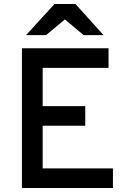

<svg xmlns="http://www.w3.org/2000/svg" viewBox="-20 -942 641 962"><path d="M89.8 0V-700.2H523.9V-602.1H193.8V-410.2H407.2V-312H193.8V-98.1H545.9V0ZM398.9 -766.1 305.2 -844.7 210.9 -766.1H110.8L252.9 -921.9H357.9L499 -766.1Z"/></svg>

Font: Overpass
Style: Regular
Weight: 400
Designer: Delve Withrington
Foundry: Delve Fonts
Version: Version 1.001